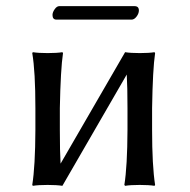

<svg xmlns="http://www.w3.org/2000/svg" viewBox="-20 -602 617 625"><path d="M95.2 -250Q95.2 -369.1 85 -429.2L86.9 -432.1Q105 -429.2 135 -429.2Q165 -429.2 183.1 -432.1L185.1 -429.2Q177.2 -376 174.8 -250V-179.2Q174.8 -107.9 177.2 -69.3L387.2 -432.1Q405.3 -429.2 435.1 -429.2Q464.8 -429.2 482.9 -432.1L484.9 -429.2Q477.1 -376 475.1 -250V-179.2Q475.1 -63 484.9 0L482.9 2.9Q464.8 0 434.8 0Q404.8 0 387.2 2.9L384.8 0Q394.5 -60.1 395 -179.2V-250Q395 -319.8 392.6 -359.4L183.1 2.9Q165 0 135 0Q105 0 86.9 2.9L85 0Q94.7 -60.1 95.2 -179.2ZM408.2 -538.1H164.1Q150.9 -538.1 150.9 -553.2Q150.9 -562 158 -572Q165 -582 172.9 -582H418Q432.1 -582 432.1 -567.9Q432.1 -558.1 424.6 -548.1Q417 -538.1 408.2 -538.1Z"/></svg>

Font: Biolilbert
Style: Regular
Weight: 400
Designer: Philipp H. Poll
Foundry: Philipp H. Poll
Version: Version 1.1.0